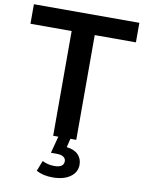

<svg xmlns="http://www.w3.org/2000/svg" viewBox="-99 -768 800 1065"><g transform="rotate(10 301.0 -236.0)"><path d="M333 0 321 49Q364 54 386 76.5Q408 99 408 133Q408 176 371 202Q334 228 272 228Q218 228 180 207L203 148Q234 164 271 164Q324 164 324 128Q324 113 311 104Q298 95 271 95H240L265 0H236V-590H4V-700H598V-590H366V0Z"/></g></svg>

Font: mBank SemiBold
Style: Regular
Weight: 600
Designer: Julieta Ulanovsky
Foundry: Julieta Ulanovsky
Version: Version 7.200